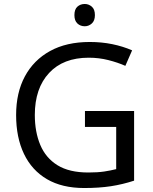

<svg xmlns="http://www.w3.org/2000/svg" viewBox="-20 -935 768 965"><path d="M407 -377H654V-27Q596 -8 537 1Q478 10 403 10Q292 10 216 -34.5Q140 -79 100.5 -161.5Q61 -244 61 -357Q61 -469 105 -551Q149 -633 231.5 -678.5Q314 -724 431 -724Q491 -724 544.5 -713Q598 -702 644 -682L610 -604Q572 -621 524.5 -633Q477 -645 426 -645Q298 -645 226.5 -568Q155 -491 155 -357Q155 -272 182.5 -206.5Q210 -141 269 -104.5Q328 -68 424 -68Q471 -68 504 -73Q537 -78 564 -85V-297H407ZM406 -915Q426 -915 441.5 -901.5Q457 -888 457 -859Q457 -831 441.5 -817Q426 -803 406 -803Q384 -803 369 -817Q354 -831 354 -859Q354 -888 369 -901.5Q384 -915 406 -915Z"/></svg>

Font: Noto Sans Hanunoo
Style: Regular
Weight: 400
Designer: Monotype Design Team
Foundry: Monotype Imaging Inc.
Version: Version 2.003; ttfautohint (v1.8.4.7-5d5b)